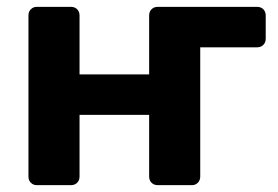

<svg xmlns="http://www.w3.org/2000/svg" viewBox="-20 -540 810 560"><path d="M730 -520Q741 -520 748 -513Q755 -506 755 -495V-427Q755 -416 748 -409Q741 -402 730 -402H564V-25Q564 -14 557 -7Q550 0 540 0H440Q429 0 422 -7Q415 -14 415 -25V-205H212V-25Q212 -14 205 -7Q198 0 187 0H87Q77 0 70 -7Q63 -14 63 -25V-495Q63 -506 70 -513Q77 -520 87 -520H187Q198 -520 205 -513Q212 -506 212 -495V-323H415V-495Q415 -506 422 -513Q429 -520 440 -520Z"/></svg>

Font: Rubik SemiBold
Style: Regular
Weight: 600
Designer: Hubert and Fischer
Foundry: Hubert and Fischer
Version: Version 2.300;gftools[0.9.30]